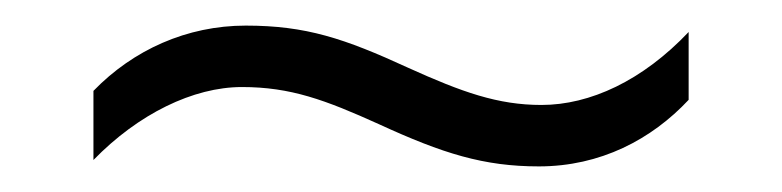

<svg xmlns="http://www.w3.org/2000/svg" viewBox="-20 -428 611 150"><path d="M276 -331C326 -308 358 -298 401 -298C449 -298 489 -319 518 -350V-403C482 -365 441 -346 403 -346C369 -346 341 -356 299 -375C249 -398 219 -408 172 -408C126 -408 84 -389 53 -357V-303C88 -339 131 -360 169 -360C207 -360 234 -350 276 -331Z"/></svg>

Font: Noto Sans Myanmar UI Light
Style: Regular
Weight: 300
Designer: Monotype Design Team
Foundry: Monotype Imaging Inc.
Version: Version 2.103